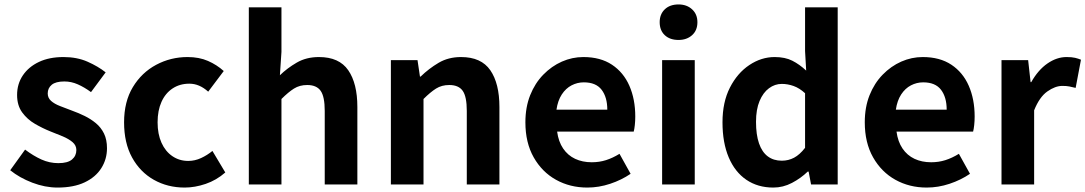

<svg xmlns="http://www.w3.org/2000/svg" viewBox="-20 -831 4890 865"><path d="M239 14Q183 14 125.5 -8Q68 -30 26 -64L93 -157Q130 -129 166.5 -112.5Q203 -96 243 -96Q285 -96 304.5 -112.5Q324 -129 324 -155Q324 -176 307 -190.5Q290 -205 263 -216.5Q236 -228 207 -239Q172 -253 137.5 -273Q103 -293 80 -324.5Q57 -356 57 -403Q57 -453 83 -491.5Q109 -530 155.5 -552Q202 -574 266 -574Q327 -574 374.5 -553Q422 -532 456 -505L390 -416Q360 -438 330.5 -451Q301 -464 270 -464Q231 -464 213 -449Q195 -434 195 -410Q195 -390 210 -376.5Q225 -363 251 -353Q277 -343 306 -332Q334 -322 361.5 -308.5Q389 -295 412 -276Q435 -257 448.5 -229.5Q462 -202 462 -163Q462 -114 436.5 -73.5Q411 -33 361.5 -9.5Q312 14 239 14Z M812 14Q735 14 673 -21Q611 -56 575 -121.5Q539 -187 539 -280Q539 -373 578.5 -438.5Q618 -504 683.5 -539Q749 -574 825 -574Q877 -574 917 -556.5Q957 -539 988 -511L918 -418Q898 -436 877 -445Q856 -454 833 -454Q790 -454 757.5 -432.5Q725 -411 707.5 -372Q690 -333 690 -280Q690 -227 707.5 -188Q725 -149 756.5 -127.5Q788 -106 828 -106Q858 -106 886 -119Q914 -132 937 -151L995 -54Q955 -19 906.5 -2.5Q858 14 812 14Z M1101 0V-798H1248V-597L1241 -492Q1274 -524 1317 -549Q1360 -574 1417 -574Q1508 -574 1549 -514.5Q1590 -455 1590 -349V0H1443V-331Q1443 -396 1424.5 -422Q1406 -448 1364 -448Q1330 -448 1304.5 -432Q1279 -416 1248 -385V0Z M1741 0V-560H1861L1872 -486H1875Q1912 -522 1956 -548Q2000 -574 2057 -574Q2148 -574 2189 -514.5Q2230 -455 2230 -349V0H2083V-331Q2083 -396 2064.5 -422Q2046 -448 2004 -448Q1970 -448 1944.5 -432Q1919 -416 1888 -385V0Z M2626 14Q2548 14 2485 -21Q2422 -56 2384.5 -122Q2347 -188 2347 -280Q2347 -348 2368.5 -402Q2390 -456 2427.5 -494.5Q2465 -533 2511.5 -553.5Q2558 -574 2608 -574Q2685 -574 2737 -539.5Q2789 -505 2815.5 -444.5Q2842 -384 2842 -306Q2842 -286 2840 -267.5Q2838 -249 2835 -238H2490Q2496 -193 2517 -162Q2538 -131 2571 -115.5Q2604 -100 2646 -100Q2680 -100 2710 -109.5Q2740 -119 2771 -138L2821 -48Q2780 -20 2729 -3Q2678 14 2626 14ZM2487 -337H2716Q2716 -393 2690.5 -426.5Q2665 -460 2610 -460Q2581 -460 2555 -446.5Q2529 -433 2511 -405.5Q2493 -378 2487 -337Z M2963 0V-560H3110V0ZM3037 -651Q2998 -651 2975 -672.5Q2952 -694 2952 -731Q2952 -767 2975 -789Q2998 -811 3037 -811Q3074 -811 3098 -789Q3122 -767 3122 -731Q3122 -694 3098 -672.5Q3074 -651 3037 -651Z M3464 14Q3394 14 3342.5 -21Q3291 -56 3263 -122Q3235 -188 3235 -280Q3235 -371 3268.5 -436.5Q3302 -502 3356 -538Q3410 -574 3470 -574Q3517 -574 3549.5 -557.5Q3582 -541 3612 -513L3607 -601V-798H3754V0H3634L3623 -58H3619Q3588 -28 3548 -7Q3508 14 3464 14ZM3502 -107Q3532 -107 3557.5 -120.5Q3583 -134 3607 -165V-411Q3582 -434 3555.5 -443.5Q3529 -453 3502 -453Q3471 -453 3444.5 -433.5Q3418 -414 3402 -376Q3386 -338 3386 -282Q3386 -224 3399.5 -185Q3413 -146 3439 -126.5Q3465 -107 3502 -107Z M4155 14Q4077 14 4014 -21Q3951 -56 3913.5 -122Q3876 -188 3876 -280Q3876 -348 3897.5 -402Q3919 -456 3956.5 -494.5Q3994 -533 4040.5 -553.5Q4087 -574 4137 -574Q4214 -574 4266 -539.5Q4318 -505 4344.5 -444.5Q4371 -384 4371 -306Q4371 -286 4369 -267.5Q4367 -249 4364 -238H4019Q4025 -193 4046 -162Q4067 -131 4100 -115.5Q4133 -100 4175 -100Q4209 -100 4239 -109.5Q4269 -119 4300 -138L4350 -48Q4309 -20 4258 -3Q4207 14 4155 14ZM4016 -337H4245Q4245 -393 4219.5 -426.5Q4194 -460 4139 -460Q4110 -460 4084 -446.5Q4058 -433 4040 -405.5Q4022 -378 4016 -337Z M4492 0V-560H4612L4623 -461H4626Q4657 -516 4699 -545Q4741 -574 4785 -574Q4809 -574 4823.5 -570.5Q4838 -567 4850 -562L4826 -435Q4810 -439 4797.5 -441.5Q4785 -444 4766 -444Q4734 -444 4698.5 -419Q4663 -394 4639 -334V0Z"/></svg>

Font: Noto Sans SC Thin
Style: Bold
Weight: 700
Version: Version 2.004-H2;hotconv 1.0.118;makeotfexe 2.5.65603